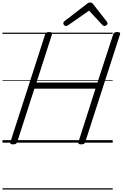

<svg xmlns="http://www.w3.org/2000/svg" viewBox="-20 -1153 991 1552"><path d="M85 14Q57 14 64 -5L345 -875Q348 -885 355.5 -889.5Q363 -894 378 -894Q407 -894 400 -875L275 -486H768L895 -875Q899 -885 906 -889.5Q913 -894 928 -894Q957 -894 950 -875L669 -5Q666 5 658.5 9.5Q651 14 636 14Q608 14 614 -5L752 -436H258L119 -5Q115 5 108 9.5Q101 14 85 14ZM513 -943Q504 -943 498 -950Q492 -957 492 -965Q492 -971 494 -974Q496 -977 500 -981L679 -1119Q688 -1127 695 -1130Q702 -1133 710 -1133Q717 -1133 722.5 -1129.5Q728 -1126 734 -1118L843 -979Q846 -975 847.5 -971Q849 -967 849 -963Q849 -955 840.5 -949Q832 -943 825 -943Q819 -943 814.5 -945.5Q810 -948 806 -953L700 -1067L535 -952Q528 -947 523 -945Q518 -943 513 -943ZM0 369H891V379H0ZM0 -20H891V0H0ZM0 -505H891V-500H0ZM0 -889H891V-879H0Z"/></svg>

Font: Playwrite HR Guides
Style: Regular
Weight: 400
Designer: Veronika Burian, José Scaglione
Foundry: TypeTogether
Version: Version 1.003